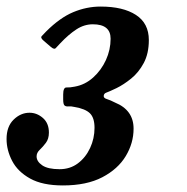

<svg xmlns="http://www.w3.org/2000/svg" viewBox="-43 -555 570 585"><path d="M-23 -131.5Q-23 -169.5 -1.5 -190.5Q20 -211.5 47 -211.5Q69.5 -211.5 87.8 -195.5Q106 -179.5 106 -151Q106 -132 96.8 -119.8Q87.5 -107.5 78 -98.5Q68.5 -89.5 68.5 -78.5Q68.5 -63 85.8 -51.2Q103 -39.5 138.5 -39.5Q170.5 -39.5 194.2 -57.2Q218 -75 231.5 -104Q245 -133 245 -165.5Q245 -196 231 -209.8Q217 -223.5 184.5 -229Q174 -231.5 166 -230.8Q158 -230 153.8 -233.5Q149.5 -237 149.5 -252V-267Q149.5 -289 159.8 -288.5Q170 -288 184.5 -291Q216 -296.5 240.8 -318.8Q265.5 -341 279.8 -372.2Q294 -403.5 294 -437Q294 -481 240 -481Q213.5 -481 189.8 -465.5Q166 -450 141 -423.5Q132 -414.5 127.2 -408.8Q122.5 -403 112 -412L90.5 -430.5Q79.5 -439.5 84 -444.8Q88.5 -450 97.5 -459Q139.5 -501 180.2 -518Q221 -535 263.5 -535Q332 -535 371.2 -509.5Q410.5 -484 410.5 -433Q410.5 -392 395 -363Q379.5 -334 356.5 -315.5Q333.5 -297 312 -286.5Q289 -275.5 281 -272.8Q273 -270 273 -262Q273 -256 283 -253Q293 -250 307.5 -242.5Q364 -219.5 364 -163Q364 -119 340.2 -79.5Q316.5 -40 268.8 -15Q221 10 148.5 10Q86.5 10 48.8 -11Q11 -32 -6 -64.8Q-23 -97.5 -23 -131.5Z"/></svg>

Font: Besley* Narrow Medium
Style: Italic
Weight: 500
Width: 4
Italic angle: -13°
Designer: Owen Earl
Foundry: indestructible type*
Version: Version 3.000; ttfautohint (v1.8.3)